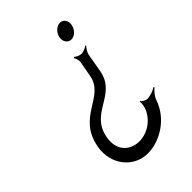

<svg xmlns="http://www.w3.org/2000/svg" viewBox="-179 -630 710 710"><g transform="rotate(-45 176.0 -275.0)"><path d="M234 -524C230 -504 242 -487 260 -487C278 -487 294 -504 298 -524C302 -544 291 -561 273 -561C255 -561 238 -544 234 -524ZM48 -137C34 -55 89 11 162 11C222 11 297 -30 323 -106C327 -120 343 -138 352 -145L349 -148C340 -141 318 -133 304 -133C294 -133 281 -140 279 -147L275 -145C278 -138 274 -117 269 -107C223 -11 78 -24 96 -137C114 -248 233 -223 252 -329L265 -403C267 -412 276 -427 282 -432L280 -435C274 -430 258 -423 249 -423C239 -423 225 -430 221 -435L217 -432C221 -427 226 -412 224 -403L213 -343C197 -250 72 -271 48 -137Z"/></g></svg>

Font: Armata Saber
Style: RgIta
Weight: 400
Designer: Jasper
Foundry: Cannot Into Space Fonts
Version: Version 0.970